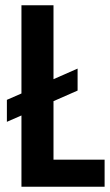

<svg xmlns="http://www.w3.org/2000/svg" viewBox="-20 -705 415 725"><path d="M182 -102H375V0H61V-269L6 -245V-328L61 -352V-685H182V-406L273 -446V-363L182 -323Z"/></svg>

Font: Khand Semibold
Style: Regular
Weight: 600
Designer: Devanagari: Sanchit Sawaria, Jyotish Sonowal; Latin: Satya Rajpurohit
Foundry: Indian Type Foundry
Version: Version 1.100;PS 1.0;hotconv 1.0.78;makeotf.lib2.5.61930; tt